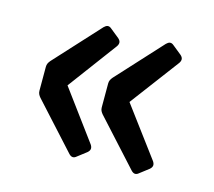

<svg xmlns="http://www.w3.org/2000/svg" viewBox="-65 -518 594 532"><g transform="rotate(15 232.0 -252.0)"><path d="M54.7 -199.2 172.9 -69.3C179.7 -62.5 186.5 -61.5 194.3 -68.4L219.7 -87.9C227.5 -94.7 228.5 -101.6 222.7 -110.4L118.2 -252L222.7 -392.6C228.5 -401.4 227.5 -408.2 219.7 -415L194.3 -435.5C186.5 -442.4 179.7 -440.4 172.9 -433.6L54.7 -304.7C49.8 -298.8 46.9 -293.9 46.9 -286.1V-217.8C46.9 -210 49.8 -205.1 54.7 -199.2ZM233.4 -199.2 351.6 -69.3C358.4 -62.5 365.2 -61.5 373 -68.4L398.4 -87.9C406.2 -94.7 407.2 -101.6 401.4 -110.4L295.9 -252L401.4 -392.6C407.2 -401.4 406.2 -408.2 398.4 -415L373 -435.5C365.2 -442.4 358.4 -440.4 351.6 -433.6L233.4 -304.7C228.5 -298.8 225.6 -293.9 225.6 -286.1V-217.8C225.6 -210 228.5 -205.1 233.4 -199.2Z"/></g></svg>

Font: Ed Sans Neue SemiBold
Style: Regular
Weight: 600
Designer: Stephen Hutchings
Version: Version 1.004;PS 001.004;hotconv 1.0.88;makeotf.lib2.5.64775